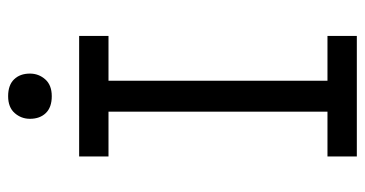

<svg xmlns="http://www.w3.org/2000/svg" viewBox="-238 -682 919 484"><g transform="rotate(-90 222.0 -439.5)"><path d="M70 0V-74H183V-626H70V-700H374V-626H261V-74H374V0ZM222 -769Q194 -769 179.5 -784Q165 -799 165 -824Q165 -846 179.5 -862.5Q194 -879 222 -879Q250 -879 264.5 -864Q279 -849 279 -824Q279 -802 264.5 -785.5Q250 -769 222 -769Z"/></g></svg>

Font: Lexend Light
Style: Regular
Weight: 300
Designer: Bonnie Shaver-Troup, Thomas Jockin
Foundry: Lexend
Version: Version 1.007; ttfautohint (v1.8.3)